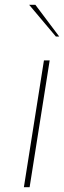

<svg xmlns="http://www.w3.org/2000/svg" viewBox="-20 -784 268 804"><path d="M164 -531H188L104 0H80ZM102 -764H128L228 -631H214Z"/></svg>

Font: Exo Thin
Style: Italic
Weight: 250
Italic angle: -9°
Designer: Natanael Gama
Foundry: Natanael Gama
Version: Version 1.500; ttfautohint (v1.6)